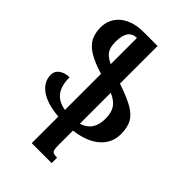

<svg xmlns="http://www.w3.org/2000/svg" viewBox="-291 -872 1231 1231"><g transform="rotate(45 325.0 -256.5)"><path d="M377 5V136Q377 165 380.5 178Q384 191 394.5 195.5Q405 200 428 200V249H247V8Q138 -1 80.5 -42.5Q23 -84 23 -148Q23 -181 51 -201Q79 -221 120 -221Q120 -145 151 -104Q182 -63 247 -52V-379Q166 -404 119.5 -432.5Q73 -461 53.5 -498.5Q34 -536 34 -589Q34 -639 60 -678.5Q86 -718 134.5 -740Q183 -762 247 -762H377V-421Q472 -389 521.5 -360Q571 -331 591 -293Q611 -255 611 -195Q611 -116 550.5 -62.5Q490 -9 377 5ZM247 -467V-705Q167 -705 167 -590Q167 -544 183 -517Q199 -490 247 -467ZM377 -338V-57Q471 -86 471 -195Q471 -250 450 -282.5Q429 -315 377 -338Z"/></g></svg>

Font: Noto Serif Armenian SmBd Narrow
Style: Regular
Weight: 600
Width: 4
Designer: Monotype Design team
Foundry: Monotype Imaging Inc.
Version: Version 1.000